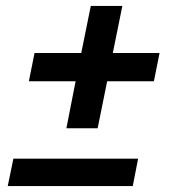

<svg xmlns="http://www.w3.org/2000/svg" viewBox="-20 -625 580 645"><path d="M203 -194 234 -352H77L96 -447H253L285 -605H391L359 -447H516L497 -352H340L308 -194ZM6 0 25 -92H444L426 0Z"/></svg>

Font: IBM Plex Sans Cond SmBld
Style: Italic
Weight: 600
Width: 3
Italic angle: -11°
Designer: Mike Abbink, Paul van der Laan, Pieter van Rosmalen
Foundry: Bold Monday
Version: Version 1.3